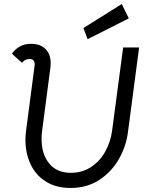

<svg xmlns="http://www.w3.org/2000/svg" viewBox="-20 -918 773 951"><path d="M106 -225Q106 -247 109 -269L151 -590Q152 -593 152 -599Q152 -611 146 -618.5Q140 -626 128 -626Q103 -626 89 -607L39 -652Q52 -672 76 -686.5Q100 -701 133 -701Q180 -701 205.5 -675Q231 -649 231 -606Q231 -593 230 -586L188 -265Q186 -253 186 -228Q186 -155 223.5 -108.5Q261 -62 331 -62Q389 -62 433 -92Q477 -122 502.5 -169.5Q528 -217 535 -269L590 -683H669L614 -265Q605 -194 569 -130.5Q533 -67 472 -27Q411 13 330 13Q258 13 207.5 -18.5Q157 -50 131.5 -104.5Q106 -159 106 -225ZM393 -779 583 -898 618 -827 414 -724Z"/></svg>

Font: Bellota
Style: Bold Italic
Weight: 700
Italic angle: -7.5°
Designer: Kemie Guaida
Foundry: Kemie Guaida
Version: Version 4.001